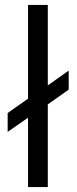

<svg xmlns="http://www.w3.org/2000/svg" viewBox="-20 -760 313 780"><path d="M259.1 -396 174.2 -335.9V0H93.9V-281.8L11.1 -224.2V-301L93.9 -359.1V-739.9H174.2V-413.1L259.1 -473.2Z"/></svg>

Font: Myanmar KatKuu
Style: Regular
Weight: 400
Designer: Khon Soe Zaw Thu
Foundry: MPUA
Version: Version 1.00 September 13, 2016, initial release